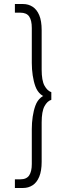

<svg xmlns="http://www.w3.org/2000/svg" viewBox="-20 -767 311 954"><path d="M138 48Q138 85 125 104.5Q112 124 81 124H54V167H95Q121 167 142 153.5Q163 140 175 111Q187 82 187 37V-159Q187 -213 201 -239Q215 -265 235 -271V-309Q215 -316 201 -341.5Q187 -367 187 -421V-617Q187 -663 175 -691.5Q163 -720 142 -733.5Q121 -747 95 -747H54V-704H81Q112 -704 125 -685Q138 -666 138 -628V-454Q138 -423 142.5 -392.5Q147 -362 156 -337.5Q165 -313 182.5 -298Q200 -283 227 -283V-297Q200 -297 182.5 -282Q165 -267 156 -242.5Q147 -218 142.5 -187.5Q138 -157 138 -126Z"/></svg>

Font: SpinnyJost
Style: Regular
Weight: 300
Version: Version 3.710